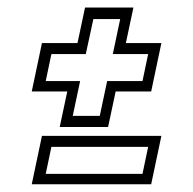

<svg xmlns="http://www.w3.org/2000/svg" viewBox="-20 -605 510 508"><path d="M138 -269 158 -363H64L91 -491H185L205 -585H333L313 -491H407L380 -363H286L266 -269ZM172.5 -298.5H244L263.5 -390.5H357L372 -462H278.5L298 -554.5H227L207 -462H116L101 -390.5H192ZM64 -117.5 91 -245.5H407L380 -117.5ZM101 -145H357L372 -216.5H116Z"/></svg>

Font: Tourney Light
Style: Italic
Weight: 300
Italic angle: -12°
Version: Version 1.015